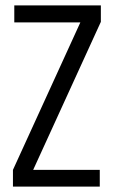

<svg xmlns="http://www.w3.org/2000/svg" viewBox="-20 -692 422 712"><path d="M33 -672H354V-611L103 -62H350V0H28V-62L278 -609H33Z"/></svg>

Font: Khand
Style: Regular
Weight: 400
Designer: Devanagari: Sanchit Sawaria, Jyotish Sonowal; Latin: Satya Rajpurohit
Foundry: Indian Type Foundry
Version: Version 1.100;PS 1.0;hotconv 1.0.78;makeotf.lib2.5.61930; tt